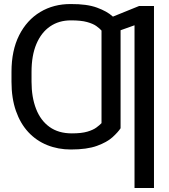

<svg xmlns="http://www.w3.org/2000/svg" viewBox="-20 -733 840 954"><path d="M579.1 -350.6V-95.7Q566.4 -76.2 539.1 -51.3Q511.7 -26.4 461.9 -8.3Q412.1 9.8 332 9.8Q268.6 9.8 214.6 -12Q160.6 -33.7 120.8 -76.4Q81.1 -119.1 59.1 -182.1Q37.1 -245.1 37.1 -327.1V-372.1L136.7 -373V-327.1Q136.7 -250 159.2 -192.1Q181.6 -134.3 226.1 -102.3Q270.5 -70.3 336.9 -70.3Q385.3 -70.3 414.1 -78.9Q442.9 -87.4 459 -99.4Q475.1 -111.3 484.4 -121.1V-350.6ZM579.1 -607.4V-342.8H484.4V-581.1Q475.1 -591.8 458.7 -603.5Q442.4 -615.2 412.6 -623.5Q382.8 -631.8 332 -631.8Q272.9 -631.8 229 -601.8Q185.1 -571.8 160.9 -514.6Q136.7 -457.5 136.7 -376V-335.9H37.1V-376Q37.1 -482.4 75.2 -557.9Q113.3 -633.3 179.9 -673.3Q246.6 -713.4 332 -712.9Q412.1 -713.4 461.9 -695.1Q511.7 -676.8 539.1 -652.1Q566.4 -627.4 579.1 -607.4ZM745.1 -703.1V201.2H648.4V-607.4L536.1 -567.4V-648.4L670.9 -703.1Z"/></svg>

Font: Inter Display V
Style: Regular
Weight: 400
Designer: Rasmus Andersson
Foundry: rsms
Version: Version 3.015;git-src